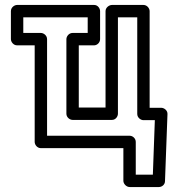

<svg xmlns="http://www.w3.org/2000/svg" viewBox="-20 -573 725 775"><path d="M145 -440H74V-503H334V-440H273C258 -440 248 -426 248 -415V-114C248 -99 262 -89 273 -89H432C447 -89 456 -103 456 -114V-503H534V-113C534 -98 548 -88 559 -88H605L597 132H528V0C528 -15 515 -25 504 -25H170V-415C170 -430 156 -440 145 -440ZM120 -390V0C120 11 130 25 145 25H478V157C478 168 489 182 504 182H621C634 182 646 172 646 158L656 -112C657 -127 643 -138 630 -138H584V-528C584 -539 574 -553 559 -553H432C421 -553 406 -543 406 -528V-139H298V-390H360C371 -390 384 -400 384 -415V-528C384 -539 375 -553 360 -553H49C38 -553 24 -543 24 -528V-415C24 -404 34 -390 49 -390Z"/></svg>

Font: Asimov
Style: NarOu
Weight: 500
Designer: Google
Version: Version 2.000980; 2014